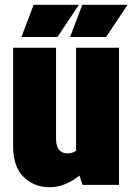

<svg xmlns="http://www.w3.org/2000/svg" viewBox="-20 -775 559 805"><path d="M313 -39Q285 -16 253 -3Q221 10 189 10Q123 10 79 -33Q35 -76 35 -162V-575H215V-193Q215 -132 264 -132Q283 -132 299 -143V-575H479V0H326ZM121 -755H311L221 -620H70ZM325 -755H515L425 -620H274Z"/></svg>

Font: Protest Strike
Style: Regular
Weight: 400
Designer: Octavio Pardo
Foundry: Ashler Design
Version: Version 2.005; ttfautohint (v1.8.4.7-5d5b)